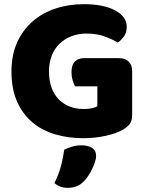

<svg xmlns="http://www.w3.org/2000/svg" viewBox="-20 -645 704 921"><path d="M614 -97Q614 -66 603 -51Q592 -36 568 -22Q554 -14 533 -6.5Q512 1 487 6.5Q462 12 434.5 15Q407 18 380 18Q308 18 245 -0.5Q182 -19 135.5 -58Q89 -97 62 -157.5Q35 -218 35 -302Q35 -381 62 -441Q89 -501 136 -542Q183 -583 246 -604Q309 -625 382 -625Q477 -625 532.5 -595Q588 -565 588 -516Q588 -490 575 -471Q562 -452 545 -441Q520 -456 482 -470Q444 -484 395 -484Q355 -484 322 -471Q289 -458 265 -434.5Q241 -411 228 -377.5Q215 -344 215 -303Q215 -258 227.5 -224Q240 -190 262.5 -167.5Q285 -145 315.5 -133.5Q346 -122 383 -122Q405 -122 421.5 -126Q438 -130 447 -135V-231H340Q334 -242 328.5 -260Q323 -278 323 -298Q323 -334 339.5 -350Q356 -366 382 -366H551Q581 -366 597.5 -349.5Q614 -333 614 -303ZM384 223Q367 241 347.5 248.5Q328 256 305 256Q267 256 241 233Q262 191 272.5 151.5Q283 112 288 73Q304 65 325.5 58.5Q347 52 369 52Q401 52 421 64Q441 76 441 104Q441 116 435.5 132.5Q430 149 422 165.5Q414 182 404 197.5Q394 213 384 223Z"/></svg>

Font: Baloo 2 ExtraBold
Style: Regular
Weight: 800
Designer: Sarang Kulkarni and Ek Type
Foundry: Ek Type
Version: Version 1.640;hotconv 1.0.111;makeotfexe 2.5.65597; ttfautoh